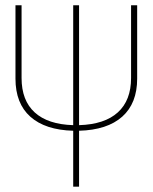

<svg xmlns="http://www.w3.org/2000/svg" viewBox="-20 -701 573 721"><path d="M472.2 -681.2H495.1V-405.8Q495.1 -313 439 -262.9Q382.8 -212.9 276.9 -210V0H254.9V-210Q149.9 -212.9 94 -262.7Q38.1 -312.5 38.1 -405.8V-681.2H61V-408.2Q61 -323.7 110.4 -278.8Q159.7 -233.9 254.9 -231V-681.2H276.9V-231Q373 -233.9 422.6 -279.1Q472.2 -324.2 472.2 -408.2Z"/></svg>

Font: Fira Sans Compressed Thin
Style: Regular
Weight: 100
Width: 1
Designer: Carrois Corporate & Edenspiekermann AG
Foundry: Carrois Corporate GbR & Edenspiekermann AG
Version: Version 4.203;PS 004.203;hotconv 1.0.88;makeotf.lib2.5.64775